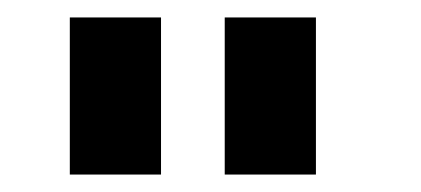

<svg xmlns="http://www.w3.org/2000/svg" viewBox="-20 -740 482 220"><path d="M60 -540V-720H164.5V-540ZM237.5 -540V-720H342V-540Z"/></svg>

Font: Manrope KiralyPet SmBd KiralyPet
Style: Regular
Weight: 600
Designer: Mikhail Sharanda
Foundry: Mikhail Sharanda
Version: Version 4.502